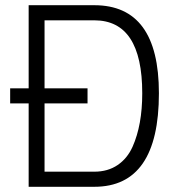

<svg xmlns="http://www.w3.org/2000/svg" viewBox="-20 -717 689 737"><path d="M19 -320V-378H90V-697H342Q590 -697 590 -359Q590 0 342 0H90V-320ZM526 -359Q526 -639 342 -639H151V-378H316V-320H151V-58H342Q394 -58 431.5 -83.5Q469 -109 489 -154Q526 -237 526 -359Z"/></svg>

Font: Titillium Web Light
Style: Regular
Weight: 300
Version: Version 1.002;PS 57.000;hotconv 1.0.70;makeotf.lib2.5.55311